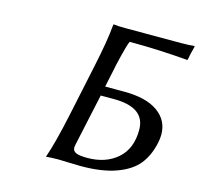

<svg xmlns="http://www.w3.org/2000/svg" viewBox="-97 -752 896 859"><g transform="rotate(15 351.0 -322.5)"><path d="M353 -325.2 300.8 -84Q298.8 -74.2 298.8 -70.8Q298.8 -53.7 314.7 -46.9Q330.6 -40 366.2 -40Q451.7 -40 505.4 -86.9Q559.1 -133.8 559.1 -221.2Q559.1 -325.2 414.1 -325.2ZM292 -444.8Q318.8 -569.8 325.2 -645L327.1 -647.9Q345.7 -645 379.9 -645H640.1Q675.8 -645 700.2 -647.9L702.1 -645Q690.4 -601.6 688 -583L686 -579.1Q549.3 -590.8 416 -590.8Q408.2 -575.2 395 -521Q381.8 -466.8 377.9 -444.8L361.8 -369.1H450.2Q551.8 -369.1 606 -330.6Q660.2 -292 660.2 -226.1Q660.2 -208 655.8 -188Q643.1 -127 610.4 -85.9Q577.6 -44.9 512 -21Q446.3 2.9 348.1 2.9Q329.1 2.9 293 1.5Q256.8 0 243.2 0Q228 0 214.1 0.7Q200.2 1.5 194.3 2L188 2.9V0Q211.9 -68.4 240.2 -200.2Z"/></g></svg>

Font: Linear Smooth
Style: Italic
Weight: 400
Designer: Philipp H. Poll, Flanker
Foundry: Philipp H. Poll, reworked by Flanker
Version: Version 1.061 | FøM Fix